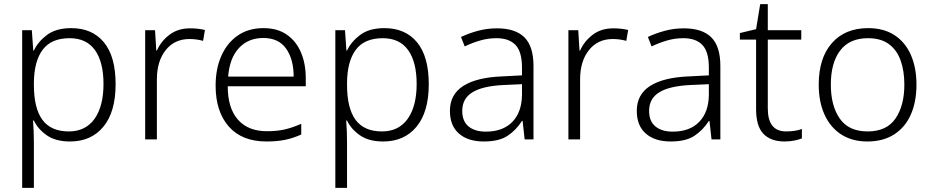

<svg xmlns="http://www.w3.org/2000/svg" viewBox="-20 -679 4540 935"><path d="M327 -542Q429 -542 486 -473Q543 -404 543 -269Q543 -134 483.5 -62Q424 10 321 10Q251 10 208 -20Q165 -50 145 -92H141Q143 -67 144 -37.5Q145 -8 145 17V236H88V-532H135L142 -433H145Q165 -476 209 -509Q253 -542 327 -542ZM319 -493Q230 -493 188 -437Q146 -381 145 -276V-266Q145 -152 186.5 -95.5Q228 -39 315 -39Q397 -39 440.5 -100.5Q484 -162 484 -270Q484 -377 442.5 -435Q401 -493 319 -493Z M906 -541Q945 -541 978 -533L969 -480Q937 -489 903 -489Q830 -489 787 -435Q744 -381 744 -292V0H687V-532H735L741 -433H744Q764 -478 805 -509.5Q846 -541 906 -541Z M1263 -542Q1331 -542 1376.5 -510.5Q1422 -479 1445.5 -424Q1469 -369 1469 -298V-259H1089Q1089 -153 1138.5 -96.5Q1188 -40 1280 -40Q1329 -40 1366 -48.5Q1403 -57 1447 -76V-24Q1407 -6 1368 2Q1329 10 1278 10Q1158 10 1094 -63Q1030 -136 1030 -262Q1030 -343 1057.5 -406Q1085 -469 1137 -505.5Q1189 -542 1263 -542ZM1262 -494Q1189 -494 1143.5 -445Q1098 -396 1091 -306H1410Q1410 -390 1373.5 -442Q1337 -494 1262 -494Z M1852 -542Q1954 -542 2011 -473Q2068 -404 2068 -269Q2068 -134 2008.5 -62Q1949 10 1846 10Q1776 10 1733 -20Q1690 -50 1670 -92H1666Q1668 -67 1669 -37.5Q1670 -8 1670 17V236H1613V-532H1660L1667 -433H1670Q1690 -476 1734 -509Q1778 -542 1852 -542ZM1844 -493Q1755 -493 1713 -437Q1671 -381 1670 -276V-266Q1670 -152 1711.5 -95.5Q1753 -39 1840 -39Q1922 -39 1965.5 -100.5Q2009 -162 2009 -270Q2009 -377 1967.5 -435Q1926 -493 1844 -493Z M2400 -541Q2490 -541 2534 -497Q2578 -453 2578 -358V0H2535L2525 -90H2522Q2493 -45 2451.5 -17.5Q2410 10 2336 10Q2259 10 2215 -28.5Q2171 -67 2171 -139Q2171 -219 2236 -260.5Q2301 -302 2425 -307L2522 -312V-349Q2522 -427 2490.5 -460Q2459 -493 2398 -493Q2357 -493 2319 -482Q2281 -471 2243 -453L2225 -499Q2263 -517 2307.5 -529Q2352 -541 2400 -541ZM2432 -265Q2330 -260 2280.5 -229.5Q2231 -199 2231 -139Q2231 -89 2261.5 -63.5Q2292 -38 2346 -38Q2429 -38 2475 -85.5Q2521 -133 2522 -217V-269Z M2967 -541Q3006 -541 3039 -533L3030 -480Q2998 -489 2964 -489Q2891 -489 2848 -435Q2805 -381 2805 -292V0H2748V-532H2796L2802 -433H2805Q2825 -478 2866 -509.5Q2907 -541 2967 -541Z M3310 -541Q3400 -541 3444 -497Q3488 -453 3488 -358V0H3445L3435 -90H3432Q3403 -45 3361.5 -17.5Q3320 10 3246 10Q3169 10 3125 -28.5Q3081 -67 3081 -139Q3081 -219 3146 -260.5Q3211 -302 3335 -307L3432 -312V-349Q3432 -427 3400.5 -460Q3369 -493 3308 -493Q3267 -493 3229 -482Q3191 -471 3153 -453L3135 -499Q3173 -517 3217.5 -529Q3262 -541 3310 -541ZM3342 -265Q3240 -260 3190.5 -229.5Q3141 -199 3141 -139Q3141 -89 3171.5 -63.5Q3202 -38 3256 -38Q3339 -38 3385 -85.5Q3431 -133 3432 -217V-269Z M3808 -39Q3830 -39 3850 -42Q3870 -45 3885 -51V-5Q3870 1 3848 5.5Q3826 10 3801 10Q3734 10 3698 -27Q3662 -64 3662 -148V-486H3583V-518L3662 -537L3682 -659H3719V-532H3882V-486H3719V-151Q3719 -39 3808 -39Z M4443 -267Q4443 -183 4415.5 -121Q4388 -59 4334.5 -24.5Q4281 10 4204 10Q4130 10 4077 -24Q4024 -58 3995.5 -120.5Q3967 -183 3967 -267Q3967 -396 4031 -469Q4095 -542 4208 -542Q4284 -542 4336.5 -507.5Q4389 -473 4416 -411Q4443 -349 4443 -267ZM4026 -267Q4026 -164 4069.5 -101.5Q4113 -39 4205 -39Q4298 -39 4341 -102Q4384 -165 4384 -267Q4384 -333 4366 -384Q4348 -435 4309 -464Q4270 -493 4207 -493Q4117 -493 4071.5 -433Q4026 -373 4026 -267Z"/></svg>

Font: Noto Sans Lao UI Light
Style: Regular
Weight: 300
Designer: Monotype Design Team
Foundry: Monotype Imaging Inc.
Version: Version 2.000; ttfautohint (v1.8.4.7-5d5b)